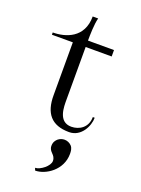

<svg xmlns="http://www.w3.org/2000/svg" viewBox="-154 -648 702 957"><g transform="rotate(20 197.0 -170.0)"><path d="M252 2C316 2 348 -65 348 -109H338C338 -53 295 -27 253 -27C183 -27 185 -108 185 -147V-425H323V-459H185C185 -488 186 -548 195 -580H166C166 -465 73 -437 6 -437V-425H117V-144C117 -50 157 2 252 2ZM159 240C215 240 294 188 294 103C294 89 293 74 283 62C273 51 259 45 245 45C233 45 221 49 211 57C202 65 193 76 193 96C193 130 226 130 226 165C226 192 181 227 154 227Z"/></g></svg>

Font: Cantique Normal
Style: Regular
Weight: 400
Designer: Sébastien Hayez
Foundry: Sébastien Hayez & Ariel Martín Pérez
Version: Version 1.000;hotconv 1.0.109;makeotfexe 2.5.65596